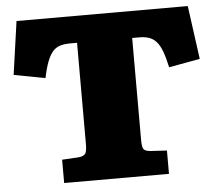

<svg xmlns="http://www.w3.org/2000/svg" viewBox="-51 -756 923 812"><g transform="rotate(-5 411.0 -350.0)"><path d="M189 0V-99L259 -103Q279 -105 287 -114Q295 -123 295 -155V-586H266Q241 -586 223 -580.5Q205 -575 192 -560.5Q179 -546 168.5 -519Q158 -492 149 -449L16 -474L48 -700H775L806 -473L674 -449Q665 -490 655 -517Q645 -544 631.5 -559Q618 -574 600.5 -580Q583 -586 560 -586H529V-155Q529 -124 535 -114.5Q541 -105 565 -103L634 -99V0Z"/></g></svg>

Font: Literata Variable Black
Style: Regular
Weight: 900
Designer: Latin by Veronika Burian and Jose Scaglione. Greek by Irene Vlachou. Cyrillic by Vera Evstafieva.
Foundry: TypeTogether
Version: Version 3.021